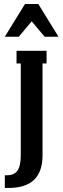

<svg xmlns="http://www.w3.org/2000/svg" viewBox="-20 -932 310 952"><path d="M201.2 -750 137.2 -826.2 73.2 -750H3.9L104 -912.1H169.9L270 -750ZM83 -617.2H62V-680.2H210.9V-617.2H190.9V-161.1Q190.9 0 22 0H3.9V-63H14.2Q50.8 -63 66.9 -86.2Q83 -109.4 83 -164.1Z"/></svg>

Font: Margherita Bold
Style: Regular
Weight: 700
Designer: James Puckett
Foundry: Dunwich Type Founders
Version: Version 1.008;hotconv 1.0.109;makeotfexe 2.5.65596